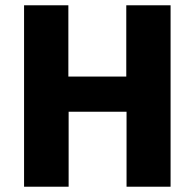

<svg xmlns="http://www.w3.org/2000/svg" viewBox="-20 -706 736 726"><path d="M71 0V-686H238.5V-416.5H457.5V-686H625V0H458.5V-283.5H239.5V0Z"/></svg>

Font: Chivo Medium
Style: Regular
Weight: 500
Designer: Hector Gatti
Foundry: Omnibus-Type
Version: Version 2.002